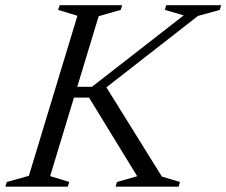

<svg xmlns="http://www.w3.org/2000/svg" viewBox="-41 -698 847 718"><path d="M564.5 -37.5 632 -17.5 627 0H391.5L396.5 -17.5L472 -39L292 -333H208L221 -373.5H303L646 -640.5L575.5 -661L580.5 -678.5H786L781 -661L699.5 -638.5L325 -346.5L347.5 -386.5ZM248.5 -639 176.5 -661 182 -678.5H416L410.5 -661L328 -637.5L146.5 -39.5L218 -17.5L212.5 0H-21L-15.5 -17.5L67 -40.5Z"/></svg>

Font: Newsreader 28pt
Style: Italic
Weight: 400
Italic angle: -17°
Version: Version 1.003